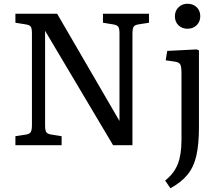

<svg xmlns="http://www.w3.org/2000/svg" viewBox="-20 -773 1174 1022"><path d="M62 0V-48L120 -57Q138 -60 144 -70.5Q150 -81 150 -108V-596Q150 -621 144 -630.5Q138 -640 118 -643L62 -652V-700H284L616 -129V-596Q616 -621 609.5 -630.5Q603 -640 583 -643L528 -652V-700H773V-652L716 -643Q697 -640 691 -630Q685 -620 685 -592V0H582L220 -609V-104Q220 -79 226.5 -69.5Q233 -60 252 -57L308 -48V0ZM978 -620Q949 -620 930 -638.5Q911 -657 911 -686Q911 -715 930 -734Q949 -753 978 -753Q1008 -753 1027 -734.5Q1046 -716 1046 -687Q1046 -658 1027 -639Q1008 -620 978 -620ZM887 229 859 188Q906 151 926 101Q946 51 946 -28V-382Q946 -418 939.5 -430Q933 -442 910 -445L862 -452L870 -502L1027 -510L1039 -505V-95Q1039 -4 1025 56.5Q1011 117 977.5 157.5Q944 198 887 229Z"/></svg>

Font: Text Regular
Style: Regular
Weight: 400
Designer: Latin by Veronika Burian and Jose Scaglione. Greek by Irene Vlachou. Cyrillic by Vera Evstafieva.
Foundry: TypeTogether
Version: Version 3.002